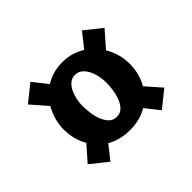

<svg xmlns="http://www.w3.org/2000/svg" viewBox="-108 -649 782 782"><g transform="rotate(-45 283.0 -258.0)"><path d="M134.8 -487.8 184.6 -425.3Q205.1 -438 229.5 -445.3Q253.9 -452.6 283.2 -452.6Q312.5 -452.6 336.9 -445.1Q361.3 -437.5 381.8 -424.8L431.6 -487.3L503.9 -429.7L443.4 -360.8Q473.1 -310.1 473.1 -253.9Q473.1 -197.8 446.3 -150.9L503.9 -85.4L431.6 -27.3L383.8 -87.4Q341.8 -61.5 282.7 -61.5Q253.4 -61.5 228.3 -68.1Q203.1 -74.7 182.6 -86.9L135.3 -27.3L62.5 -85.4L120.1 -150.9Q93.3 -197.8 93.3 -253.9Q93.3 -281.7 100.8 -308.8Q108.4 -335.9 122.6 -360.8L62.5 -429.7ZM283.2 -379.4Q263.7 -379.4 250.7 -367.4Q237.8 -355.5 230 -338.4Q222.2 -321.3 218.8 -302.2Q215.3 -283.2 215.3 -268.6Q215.3 -250 218.3 -227.1Q221.2 -204.1 229 -184.3Q236.8 -164.6 249.8 -151.1Q262.7 -137.7 283.2 -137.7Q303.7 -137.7 316.9 -151.1Q330.1 -164.6 337.6 -184.3Q345.2 -204.1 348.4 -227.1Q351.6 -250 351.6 -268.6Q351.6 -283.2 348.1 -302.2Q344.7 -321.3 336.7 -338.4Q328.6 -355.5 315.7 -367.4Q302.7 -379.4 283.2 -379.4Z"/></g></svg>

Font: Parastoo FD
Style: Bold-FD
Weight: 700
Foundry: Saber Rastikerdar (saber.rastikerdar@gmail.com)
Version: Version 2.0.1